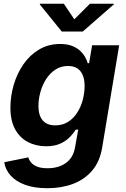

<svg xmlns="http://www.w3.org/2000/svg" viewBox="-20 -787 672 1023"><path d="M232.1 215.8Q161.5 215.8 112.3 197.2Q63.1 178.6 35.6 147.2Q8.1 115.8 2.7 77.3L130.9 51.5Q135 66.2 146.1 79.4Q157.3 92.5 178.3 100.9Q199.4 109.4 233.3 109.4Q292.3 109.4 331.3 81.2Q370.3 52.9 379.7 -1L396.7 -96.7L383.1 -95.8Q369.3 -73.6 348.6 -53.4Q328 -33.2 298.1 -20.5Q268.3 -7.7 226 -7.7Q171.3 -7.7 128.2 -30.5Q85.1 -53.2 60.3 -98.8Q35.5 -144.4 35.5 -212.9Q35.5 -275.1 53.3 -335.5Q71 -395.8 105.1 -444.9Q139.3 -494.1 188.6 -523.4Q237.9 -552.7 300.8 -552.7Q336.8 -552.7 362.6 -542.9Q388.5 -533.1 405.7 -517.4Q422.9 -501.7 433 -483.8Q443.1 -466 447.7 -449.7L454.8 -450.8L470.8 -545.9H615L524.2 0.2Q511.9 74 471.3 121.7Q430.8 169.5 369.2 192.7Q307.6 215.8 232.1 215.8ZM274.3 -119.1Q314.1 -119.1 343.5 -138.2Q373 -157.2 392.4 -188.3Q411.9 -219.4 421.3 -256.5Q430.8 -293.6 430.8 -329.8Q430.8 -379.1 408.8 -407.2Q386.8 -435.4 342.4 -435.4Q304.2 -435.4 274.8 -415.9Q245.3 -396.4 225.2 -364.7Q205.1 -333 195 -295.3Q184.8 -257.6 184.8 -221.2Q184.8 -173.1 207.1 -146.1Q229.5 -119.1 274.3 -119.1ZM320.1 -767.1 376 -684 459.2 -767.1H587L586.3 -763.5L421.1 -619.1H308.9L192.1 -763.5L192.8 -767.1Z"/></svg>

Font: Inter Variable
Style: Italic
Weight: 400
Italic angle: -9.39999°
Designer: Rasmus Andersson
Foundry: rsms
Version: Version 4.001;git-9221beed3